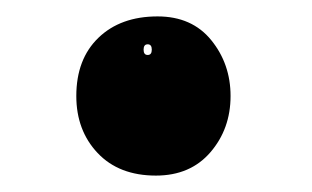

<svg xmlns="http://www.w3.org/2000/svg" viewBox="-20 -187 380 234"><path d="M261 -70Q261 -30 236.5 -1.5Q212 27 170 27Q125 27 99 -0.5Q73 -28 73 -70Q73 -115 100 -141Q127 -167 172 -167Q214 -167 237.5 -138Q261 -109 261 -70ZM160 -120Q165 -120 165 -126.5Q165 -133 160 -133Q155 -133 155 -126.5Q155 -120 160 -120Z"/></svg>

Font: Genkaimincho
Style: Regular
Weight: 800
Designer: Dr. Ken Lunde (project architect, glyph set definition & overall production); Masataka HATTORI \u670D \u90E8 \u6B63 \u8C
Foundry: Adobe Systems Incorporated
Version: Version 1.00